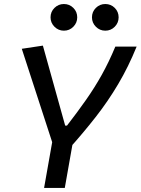

<svg xmlns="http://www.w3.org/2000/svg" viewBox="-20 -922 690 942"><path d="M196.3 0 247.6 -290H349.1L297.9 0ZM241.7 -207 86.9 -682.6 190.4 -698.2 299.8 -305.7H308.6Q360.4 -372.6 402.3 -432.4Q444.3 -492.2 479.5 -555.2Q514.6 -618.2 545.9 -693.4H650.4Q609.9 -593.8 559.8 -509.3Q509.8 -424.8 448.7 -346.9Q387.7 -269 314.5 -187.5ZM496.6 -771.5Q469.7 -771.5 450.4 -790.8Q431.2 -810.1 431.2 -836.9Q431.2 -864.3 450.4 -883.3Q469.7 -902.3 496.6 -902.3Q523.9 -902.3 543 -883.3Q562 -864.3 562 -836.9Q562 -810.1 543 -790.8Q523.9 -771.5 496.6 -771.5ZM293.5 -771.5Q266.6 -771.5 247.3 -790.8Q228 -810.1 228 -836.9Q228 -864.3 247.3 -883.3Q266.6 -902.3 293.5 -902.3Q320.8 -902.3 339.8 -883.3Q358.9 -864.3 358.9 -836.9Q358.9 -810.1 339.8 -790.8Q320.8 -771.5 293.5 -771.5Z"/></svg>

Font: Cascadia Code PL
Style: Italic
Weight: 400
Italic angle: -10°
Monospace: yes
Designer: Aaron Bell
Foundry: Saja Typeworks
Version: Version 2404.023